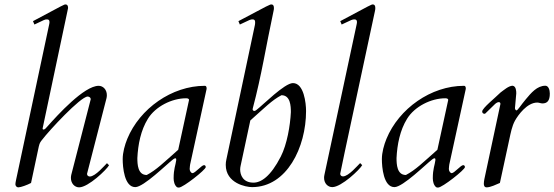

<svg xmlns="http://www.w3.org/2000/svg" viewBox="-20 -823 2477 858"><path d="M56.6 -41.5C55.2 -34.2 48.8 -7.8 48.8 0C48.8 6.8 53.2 14.2 62.5 14.2C72.8 14.2 102.5 3.4 118.7 -5.4L153.3 -168C157.2 -186.5 163.6 -192.4 168.5 -198.7C199.2 -239.3 339.4 -390.6 371.6 -391.6C378.4 -391.6 385.3 -386.7 385.3 -380.9V-378.9L298.3 -41C297.4 -36.6 296.9 -32.2 296.9 -27.8C296.9 -2.9 314 14.2 333.5 14.2C374.5 14.2 457 -65.4 467.3 -84.5L458 -93.8C447.8 -84 406.2 -34.2 381.3 -34.2C374.5 -34.2 369.1 -39.1 369.1 -44.9V-46.9L456.1 -384.8C457 -389.2 457.5 -393.6 457.5 -397.9C457.5 -422.9 440.4 -439.5 420.9 -439.5C356 -439.5 238.3 -310.1 190.9 -256.8C186 -251 180.2 -244.1 174.8 -244.1C172.4 -244.1 170.4 -245.1 170.4 -249L281.2 -772.5C282.7 -778.3 284.2 -785.2 284.2 -787.1C284.2 -797.4 280.8 -803.2 272.9 -803.2C266.6 -803.2 264.6 -801.8 127.4 -728.5L133.8 -713.4C181.2 -735.8 179.7 -736.3 190.4 -736.3C198.2 -736.3 201.2 -731.9 201.2 -724.1C201.2 -720.7 200.2 -716.3 199.2 -711.4Z M779.8 15.1C798.3 15.1 899.4 -64.5 899.4 -76.2C899.4 -81.5 896.5 -85 891.6 -85C880.9 -85 852.1 -49.3 840.3 -49.3C834 -49.3 827.6 -59.1 827.6 -67.9C827.6 -73.7 829.6 -87.9 829.6 -87.9L903.3 -425.8C903.3 -431.6 903.3 -439.5 895 -439.5C748 -439.5 604.5 -337.9 548.8 -202.6C537.6 -175.3 528.3 -141.6 528.3 -111.8C528.3 -77.1 535.2 13.2 584.5 13.2C622.1 13.2 725.6 -89.8 752.9 -110.4C757.3 -113.8 760.7 -115.7 763.7 -115.7C767.6 -115.7 767.6 -110.8 767.6 -107.9C764.6 -84 755.9 -68.8 755.9 -26.4C755.9 -12.2 759.8 4.4 770.5 13.2C772.9 15.1 775.9 15.1 779.8 15.1ZM593.8 -116.7C596.7 -176.8 608.9 -240.7 641.1 -292.5C674.8 -347.2 748 -383.8 811.5 -383.8C817.4 -383.8 824.7 -382.8 824.7 -376L776.4 -153.8C712.4 -97.2 678.2 -63 635.7 -41C595.7 -41 593.8 -88.9 593.8 -116.7Z M1202.1 -772.5C1203.6 -778.3 1204.1 -782.7 1204.1 -787.1C1204.1 -797.4 1200.7 -803.2 1192.9 -803.2C1186.5 -803.2 1182.6 -801.8 1045.4 -728.5L1051.8 -713.4C1099.1 -735.8 1098.6 -736.3 1109.4 -736.3C1117.2 -736.3 1120.1 -731.9 1120.1 -724.1C1120.1 -720.7 1120.1 -716.3 1119.1 -711.4L991.7 -110.8C989.7 -102.1 988.8 -94.2 988.8 -86.4C988.8 -3.9 1079.1 13.2 1106.4 13.2C1261.7 13.2 1347.7 -165 1347.7 -326.7C1347.7 -361.3 1338.4 -451.7 1289.1 -451.7C1251.5 -451.7 1154.3 -353 1127 -332.5C1122.6 -329.1 1119.6 -327.1 1116.7 -327.1C1112.8 -327.1 1108.9 -330.1 1108.9 -335C1108.9 -336.4 1109.4 -338.4 1109.9 -339.8C1149.4 -488.8 1167.5 -610.8 1202.1 -772.5ZM1279.8 -321.8C1276.9 -261.7 1262.7 -178.2 1234.9 -123.5C1189 -33.7 1146 -6.8 1112.8 -6.8C1065.4 -6.8 1053.2 -41.5 1053.2 -65.9C1053.2 -72.3 1054.2 -76.7 1055.2 -82L1098.6 -284.7C1162.6 -341.3 1195.3 -375.5 1237.8 -397.5C1277.8 -397.5 1279.8 -349.6 1279.8 -321.8Z M1429.7 -41.5C1428.7 -37.1 1428.2 -32.7 1428.2 -28.3C1428.2 -3.4 1445.3 13.2 1464.8 13.2C1505.9 13.2 1588.4 -65.9 1598.6 -85L1589.4 -94.2C1579.1 -84.5 1537.6 -34.7 1512.7 -34.7C1505.9 -34.7 1500.5 -39.6 1500.5 -45.4V-47.4C1500.5 -48.3 1502.4 -61.5 1655.3 -772.5C1656.7 -778.3 1657.2 -782.7 1657.2 -787.1C1657.2 -797.4 1653.8 -803.2 1646 -803.2C1639.6 -803.2 1637.7 -801.8 1500.5 -728.5L1506.8 -713.4C1554.2 -735.8 1553.7 -736.3 1564.5 -736.3C1572.3 -736.3 1575.2 -731.9 1575.2 -724.1C1575.2 -720.7 1574.2 -716.3 1573.2 -711.4Z M1938 15.1C1956.5 15.1 2057.6 -64.5 2057.6 -76.2C2057.6 -81.5 2054.7 -85 2049.8 -85C2039.1 -85 2010.3 -49.3 1998.5 -49.3C1992.2 -49.3 1985.8 -59.1 1985.8 -67.9C1985.8 -73.7 1987.8 -87.9 1987.8 -87.9L2061.5 -425.8C2061.5 -431.6 2061.5 -439.5 2053.2 -439.5C1906.2 -439.5 1762.7 -337.9 1707 -202.6C1695.8 -175.3 1686.5 -141.6 1686.5 -111.8C1686.5 -77.1 1693.4 13.2 1742.7 13.2C1780.3 13.2 1883.8 -89.8 1911.1 -110.4C1915.5 -113.8 1918.9 -115.7 1921.9 -115.7C1925.8 -115.7 1925.8 -110.8 1925.8 -107.9C1922.9 -84 1914.1 -68.8 1914.1 -26.4C1914.1 -12.2 1918 4.4 1928.7 13.2C1931.2 15.1 1934.1 15.1 1938 15.1ZM1752 -116.7C1754.9 -176.8 1767.1 -240.7 1799.3 -292.5C1833 -347.2 1906.2 -383.8 1969.7 -383.8C1975.6 -383.8 1982.9 -382.8 1982.9 -376L1934.6 -153.8C1870.6 -97.2 1836.4 -63 1793.9 -41C1753.9 -41 1752 -88.9 1752 -116.7Z M2213.9 -5.4 2255.9 -199.7C2262.2 -228.5 2267.6 -258.8 2281.2 -283.7C2295.4 -309.1 2335.4 -364.7 2380.9 -364.7C2389.2 -364.7 2396 -360.8 2404.8 -360.8C2425.3 -361.3 2437 -372.6 2437 -404.8C2437 -420.9 2431.2 -439.9 2417 -439.9C2379.9 -439.9 2353 -407.2 2330.1 -379.9C2308.6 -354.5 2293.5 -329.6 2288.1 -329.6C2284.2 -329.6 2281.2 -335.9 2281.2 -339.8L2287.1 -405.8C2287.1 -416.5 2286.1 -437.5 2271 -439.9C2252.9 -439.9 2230.5 -419.4 2216.8 -409.7C2192.4 -385.3 2134.8 -339.8 2134.8 -324.7C2134.8 -318.4 2139.2 -314.5 2145.5 -314.5C2147.5 -314.5 2148.4 -315.4 2149.9 -316.9L2190.9 -356.9C2195.8 -361.8 2203.1 -366.7 2209 -366.7C2213.4 -366.7 2216.3 -363.8 2216.3 -358.4C2216.3 -357.4 2216.3 -356.4 2144.5 -22.5C2143.1 -15.1 2142.1 -7.8 2142.1 -2C2142.1 6.8 2145 14.2 2154.8 14.2C2171.9 14.2 2197.8 1.5 2213.9 -5.4Z"/></svg>

Font: Cardo
Style: Italic
Weight: 400
Designer: David J. Perry
Foundry: David J. Perry
Version: Version 0.99